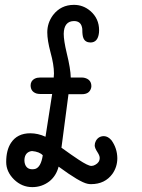

<svg xmlns="http://www.w3.org/2000/svg" viewBox="-20 -767 582 787"><path d="M437 -191.9Q460.4 -159.2 460.9 -118.7Q460.9 -83.5 441.4 -55.2Q410.6 -12.2 353 -12.2Q345.7 -12.2 338.9 -13.7Q307.1 -20 220.2 -84Q210.4 -45.9 182.1 -23.4Q151.4 0 112.3 0Q69.8 0 37.6 -31.2Q5.4 -63 5.4 -103Q5.4 -151.4 24.9 -181.2Q50.8 -220.7 104 -220.7Q135.7 -220.7 166.5 -206.5L193.8 -381.8H144.5Q136.2 -381.8 129.4 -383.8Q105.5 -391.6 105.5 -417.5Q105.5 -425.3 109.4 -432.6Q120.1 -449.2 144.5 -449.2H200.2L201.2 -465.8Q201.2 -501.5 187 -552.7Q173.8 -602.1 173.8 -634.3Q173.8 -673.3 197.3 -705.1Q229.5 -747.1 283.2 -747.1Q320.8 -747.1 350.1 -722.2Q386.2 -691.4 386.2 -642.6Q386.2 -638.2 385.7 -632.8Q381.3 -592.8 350.6 -592.8Q329.6 -593.3 322.3 -609.9Q317.4 -620.1 317.4 -645Q317.4 -650.4 315.9 -655.8Q310.1 -680.7 283.2 -680.7Q242.2 -680.2 241.2 -628.4Q241.2 -601.1 253.4 -549.8Q269.5 -484.4 270 -449.2H316.4Q324.2 -449.2 332 -446.3Q354.5 -438 354.5 -413.6Q354.5 -409.7 353 -404.8Q345.7 -380.9 315.9 -380.9H260.7L231.9 -161.6Q276.4 -129.4 301.8 -112.8Q340.8 -86.9 354.5 -86.9Q362.3 -86.9 370.1 -91.3Q388.7 -101.1 388.7 -119.6Q388.7 -128.9 379.9 -142.6Q368.2 -160.2 368.2 -170.9Q368.2 -180.7 373 -189.5Q383.8 -209 406.2 -209Q422.9 -208.5 437 -191.9ZM112.3 -73.2Q118.7 -73.2 124.5 -74.7Q147.9 -82 155.3 -130.4Q142.1 -145 111.3 -147.9Q105.5 -147.5 99.6 -145Q80.1 -136.2 80.1 -108.9Q80.1 -101.6 82.5 -94.2Q89.8 -73.2 112.3 -73.2Z"/></svg>

Font: Vibur
Style: Medium
Weight: 400
Version: Version 1.004